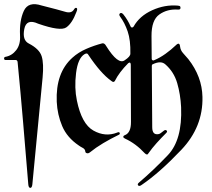

<svg xmlns="http://www.w3.org/2000/svg" viewBox="-22 -735 1019 922"><path d="M-2.4 -453.6Q-2.4 -460.9 3.4 -461.9Q35.2 -467.3 56.2 -494.6Q77.1 -522 74.2 -565.9Q70.8 -635.3 92.3 -682.4Q113.8 -729.5 178.2 -708.5Q261.2 -687.5 290.8 -678.5Q320.3 -669.4 332.5 -688.5Q338.9 -699.7 345.5 -696.8Q352.1 -693.8 344.7 -676.8Q324.2 -622.6 296.1 -603.3Q268.1 -584 161.6 -621.1Q104.5 -647.5 94.5 -595Q84.5 -542.5 115.7 -526.4Q167 -500 178 -465.1Q189 -430.2 182.6 -362.8L133.3 150.9Q131.3 167.5 123.3 167.2Q115.2 167 113.8 149.9Q101.6 0.5 88.9 -148.4Q76.7 -293 62.5 -437.5Q62 -441.4 59.8 -444.1Q57.6 -446.8 53.7 -446.8H5.4Q-2 -446.8 -2.4 -453.6ZM387.7 -7.3Q386.7 -19 375.2 -24.9Q363.8 -30.8 356 -36.6Q299.8 -74.7 276.6 -129.6Q253.4 -184.6 250.5 -246.1Q244.6 -385.3 325.7 -458Q354.5 -483.9 392.1 -500.2Q429.7 -516.6 469.2 -526.9Q480 -528.8 487.8 -514.2Q545.4 -421.9 577.1 -445.8Q604.5 -463.9 604 -477.5Q605.5 -542 591.1 -584Q576.7 -626 554.7 -655.3Q547.4 -665.5 554.2 -670.9Q561 -676.3 570.3 -666Q591.8 -639.2 605 -608.4Q606.4 -603.5 611.3 -603Q616.2 -602.5 619.6 -607.4Q647.9 -658.2 708.7 -685.8Q769.5 -713.4 832 -708Q832 -707.5 838.4 -706.8Q844.7 -706.1 844.7 -697Q844.7 -688 832.5 -689Q781.2 -692.4 743.2 -665.5Q705.1 -638.7 705.6 -562L706.5 -452.6Q706.5 -447.8 710.4 -445.6Q714.4 -443.4 718.3 -445.8Q746.1 -457.5 772.7 -476.6Q799.3 -495.6 822.3 -517.6Q840.3 -535.6 842.8 -511.2Q844.7 -493.2 857.9 -479Q871.1 -464.8 882.3 -451.2Q948.2 -367.2 950.2 -269.5Q953.6 -126 849.1 -15.9Q744.6 94.2 659.2 152.3Q647 161.6 641.6 155.5Q636.2 149.4 645 142.1Q714.4 83 784.2 9.8Q854 -63.5 847.7 -220.2Q844.7 -281.7 828.9 -336.2Q813 -390.6 771 -426.8Q749.5 -444.8 711.4 -426.3Q707 -424.8 707 -418.9L709 -124Q709 -84.5 740.7 -91.3Q747.1 -92.3 764.2 -106.9Q772 -113.3 777.6 -108.6Q783.2 -104 776.9 -97.2Q752.4 -72.8 730.2 -48.1Q708 -23.4 690.9 1Q685.1 12.7 673.3 1Q629.9 -45.9 578.6 -69.3Q569.8 -73.2 570.1 -78.1Q570.3 -83 576.2 -85.4Q607.4 -96.2 606.9 -149.9L606 -424.3Q605.5 -439.9 593.8 -431.6Q549.8 -387.2 529.8 -346.7Q523.9 -336.4 512.2 -346.7Q461.9 -382.3 401.9 -472.2Q397 -482.4 384.3 -475.1Q352.1 -456.1 343.3 -384.3Q334.5 -312.5 347.2 -252.4Q370.1 -139.6 426.8 -107.9Q483.4 -76.2 540 -98.1Q550.3 -103 552.7 -96.9Q555.2 -90.8 548.8 -87.9Q509.3 -68.8 473.4 -47.4Q437.5 -25.9 409.2 -2.9Q401.4 2.9 394.5 0.5Q387.7 -2 387.7 -7.3Z"/></svg>

Font: Bertholdr Mainzer Fraktur
Style: Regular
Weight: 400
Designer: Peter Wiegel, original typeface by Carl Albert Fahrenwaldt 1901
Foundry: Peter Wiegel
Version: Version 1.000 2010 initial release